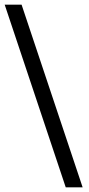

<svg xmlns="http://www.w3.org/2000/svg" viewBox="-33 -716 379 818"><path d="M319 82H247L-13 -696H59Z"/></svg>

Font: Bricolage Grotesque 12pt Light
Style: Regular
Weight: 300
Designer: Mathieu Triay
Foundry: Atelier Triay
Version: Version 1.001; ttfautohint (v1.8.4.7-5d5b);gftools[0.9.33.de